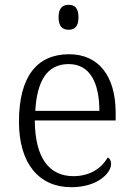

<svg xmlns="http://www.w3.org/2000/svg" viewBox="-20 -770 554 800"><path d="M266 -646C290 -646 307 -658 307 -698C307 -738 290 -750 266 -750C242 -750 224 -738 224 -698C224 -658 242 -646 266 -646ZM277 10C388 10 443 -50 443 -87C443 -101 437 -110 429 -114C405 -72 358 -36 286 -36C186 -36 126 -110 125 -268H462V-299C462 -457 388 -544 268 -544C134 -544 59 -451 59 -263C59 -89 142 10 277 10ZM394 -308H127C134 -431 175 -503 266 -503C355 -503 394 -425 394 -308Z"/></svg>

Font: Noto Serif Tamil Light
Style: Italic
Weight: 300
Italic angle: -12°
Designer: Indian Type Foundry, Tom Grace, and the Monotype Design Team
Foundry: Monotype Imaging Inc.
Version: Version 2.003